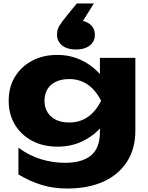

<svg xmlns="http://www.w3.org/2000/svg" viewBox="-20 -904 853 1105"><path d="M555 -144V-241L562 -265V-405L555 -426V-571H759V-152Q759 -47 710 28Q661 103 573.5 142Q486 181 367 181Q288 181 220.5 160.5Q153 140 86 100V-54Q148 -8 216.5 12.5Q285 33 354 33Q452 33 503.5 -9Q555 -51 555 -144ZM310 -60Q229 -60 166 -93Q103 -126 66.5 -185.5Q30 -245 30 -324Q30 -404 66.5 -463Q103 -522 166 -555Q229 -588 310 -588Q370 -588 420 -569.5Q470 -551 509 -520.5Q548 -490 574.5 -454.5Q601 -419 615 -384Q629 -349 629 -322Q629 -285 607.5 -240Q586 -195 545 -154Q504 -113 444.5 -86.5Q385 -60 310 -60ZM379 -199Q438 -199 484 -230Q530 -261 562 -324Q529 -388 483 -418.5Q437 -449 379 -449Q335 -449 302.5 -434Q270 -419 253 -390.5Q236 -362 236 -324Q236 -287 253 -258.5Q270 -230 302 -214.5Q334 -199 379 -199ZM520 -884 425 -732 417 -788Q467 -788 496.5 -765.5Q526 -743 526 -704Q526 -665 496.5 -642Q467 -619 417 -619Q367 -619 337.5 -642.5Q308 -666 308 -705Q308 -733 322 -756Q336 -779 368 -818L422 -884Z"/></svg>

Font: Unbounded
Style: Bold
Weight: 700
Designer: Luke Prowse, Jean-Baptiste Morizot, Fátima Lázaro, Florian Runge
Foundry: NaN
Version: Version 1.700